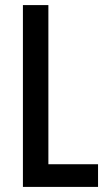

<svg xmlns="http://www.w3.org/2000/svg" viewBox="-20 -734 421 754"><path d="M70 0H365V-89H170V-714H70Z"/></svg>

Font: Noto Sans Myanmar UI ExtraCondensed Medium
Style: Regular
Weight: 500
Width: 2
Designer: Monotype Design Team
Foundry: Monotype Imaging Inc.
Version: Version 2.103